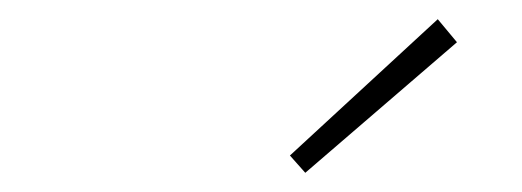

<svg xmlns="http://www.w3.org/2000/svg" viewBox="-20 -760 544 200"><path d="M298 -580 282 -598 436 -740 456 -716Z"/></svg>

Font: TypoPRO Source Sans Pro
Style: Italic
Weight: 200
Italic angle: -11°
Designer: Paul D. Hunt
Foundry: Adobe Systems Incorporated
Version: Version 1.075;PS 2.000;hotconv 1.0.86;makeotf.lib2.5.63406